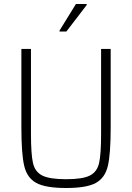

<svg xmlns="http://www.w3.org/2000/svg" viewBox="-20 -933 662 961"><path d="M87 -296V-688H135V-264Q135 -162 145 -117.5Q155 -73 191.5 -54.5Q228 -36 311 -36Q394 -36 430 -54.5Q466 -73 476 -117Q486 -161 486 -264V-688H534V-296Q534 -163 520 -103Q506 -43 460 -17.5Q414 8 311 8Q208 8 161.5 -17.5Q115 -43 101 -103.5Q87 -164 87 -296ZM278 -775V-780L360 -913H414V-908L312 -775Z"/></svg>

Font: Saira Semi Condensed ExtraLight
Style: Regular
Weight: 200
Width: 4
Designer: Hector Gatti with collaboration of the Omnibus-Type team
Foundry: Omnibus-Type
Version: Version 1.001; ttfautohint (v1.8)